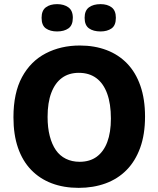

<svg xmlns="http://www.w3.org/2000/svg" viewBox="-20 -894 765 928"><path d="M360 14Q288 14 230 -8Q172 -30 130.5 -73Q89 -116 67 -179.5Q45 -243 45 -327Q45 -445 86.5 -521.5Q128 -598 201 -636Q274 -674 366 -674Q437 -674 495 -652Q553 -630 594.5 -587Q636 -544 658.5 -479.5Q681 -415 681 -331Q681 -244 657.5 -179.5Q634 -115 591.5 -72Q549 -29 490 -7.5Q431 14 360 14ZM365 -112Q414 -112 447.5 -136.5Q481 -161 498.5 -207.5Q516 -254 516 -321Q516 -392 498 -441.5Q480 -491 445.5 -516.5Q411 -542 361 -542Q313 -542 279.5 -517.5Q246 -493 228 -445.5Q210 -398 210 -329Q210 -277 220.5 -236.5Q231 -196 250 -168.5Q269 -141 298.5 -126.5Q328 -112 365 -112ZM466 -742Q431 -742 410 -757Q389 -772 389 -808Q389 -843 410 -858.5Q431 -874 466 -874Q499 -874 519.5 -858.5Q540 -843 540 -808Q540 -771 519 -756.5Q498 -742 466 -742ZM256 -742Q223 -742 202 -756.5Q181 -771 181 -808Q181 -843 201.5 -858.5Q222 -874 256 -874Q289 -874 310.5 -858.5Q332 -843 332 -808Q332 -772 311 -757Q290 -742 256 -742Z"/></svg>

Font: Bricolage Grotesque 96pt ExtraBold ExtraBold
Style: Regular
Weight: 800
Version: Version 1.001;gftools[0.9.33.dev8+g029e19f]